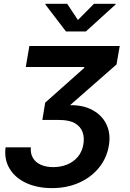

<svg xmlns="http://www.w3.org/2000/svg" viewBox="-20 -781 674 996"><path d="M249.5 194.8Q174.3 194.8 116.9 168.7Q59.6 142.6 30.3 94.7Q1 46.9 8.8 -16.6H140.1Q137.2 15.6 151.1 38.8Q165 62 192.4 74Q219.7 85.9 256.3 85.9Q295.4 85.9 328.4 72.5Q361.3 59.1 383.8 32.5Q406.2 5.9 412.6 -32.7Q418.5 -66.9 408.4 -95.5Q398.4 -124 369.1 -141.4Q339.8 -158.7 286.6 -158.7H199.7L214.4 -248.5L417 -428.7L417.5 -433.6H113.8L132.3 -542.5H601.1L584.5 -446.8L310.5 -206.5L307.6 -232.9Q389.6 -242.2 446.5 -216.6Q503.4 -190.9 529.5 -141.1Q555.7 -91.3 544.9 -26.9Q534.2 38.6 493.7 88.6Q453.1 138.7 390.4 166.7Q327.6 194.8 249.5 194.8ZM328.6 -761.2 384.3 -677.2 467.3 -761.2H580.1L579.6 -757.8L425.3 -617.7H322.3L215.3 -757.8L216.3 -761.2Z"/></svg>

Font: Inter 16pt SemiBold
Style: Italic
Weight: 600
Italic angle: -9.3988°
Version: Version 4.001;git-66647c0bb